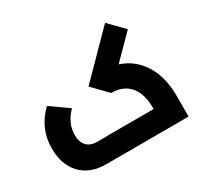

<svg xmlns="http://www.w3.org/2000/svg" viewBox="-147 -913 1176 1114"><g transform="rotate(-30 441.5 -356.0)"><path d="M620 -465Q714 -434 767 -349.5Q820 -265 820 -139V0L270 1Q161 1 100.5 -62.5Q40 -126 40 -236Q40 -370 139 -464L258 -380Q194 -315 194 -237Q194 -190 218 -164Q242 -138 288 -138H352Q353 -139 356 -139H666V-147Q666 -241 623 -292Q580 -343 499 -343L404 -441L672 -713L768 -615Z"/></g></svg>

Font: Montserrat-Arabic SemiBold
Style: Regular
Weight: 600
Designer: Mohamed Gaber
Foundry: Kief Type Foundry
Version: Version 5.008;PS 005.008;hotconv 1.0.88;makeotf.lib2.5.64775